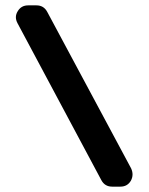

<svg xmlns="http://www.w3.org/2000/svg" viewBox="-20 -696 554 716"><path d="M469 -68Q480 -44 468 -22Q455 0 429 0H398Q371 0 358 -24L45 -610Q33 -633 46 -654Q59 -676 85 -676H116Q143 -676 156 -652Z"/></svg>

Font: Monomaniac One
Style: Regular
Weight: 400
Version: Version 1.000; ttfautohint (v1.8.3)